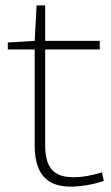

<svg xmlns="http://www.w3.org/2000/svg" viewBox="-20 -684 414 714"><path d="M243 10Q196 10 166.5 -7.5Q137 -25 123 -59Q109 -93 109 -142V-500H9V-526L109 -532L116 -664H148V-532H351V-500H148V-143Q148 -82 172.5 -53.5Q197 -25 252 -25Q280 -25 306.5 -30Q333 -35 359 -43L366 -11Q332 0 300.5 5Q269 10 243 10Z"/></svg>

Font: Georama ExtraCondensed Thin ExtraLight
Style: Regular
Weight: 250
Version: Version 1.001